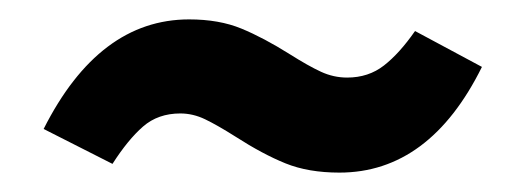

<svg xmlns="http://www.w3.org/2000/svg" viewBox="-20 -418 542 198"><path d="M223 -277Q204 -289 191.5 -295Q179 -301 166 -301Q143 -301 127.5 -287.5Q112 -274 96 -249L25 -285Q82 -398 175 -398Q206 -398 229 -388.5Q252 -379 279 -362Q298 -350 311 -344Q324 -338 338 -338Q360 -338 376 -350.5Q392 -363 408 -386L477 -349Q423 -240 330 -240Q298 -240 274.5 -249.5Q251 -259 223 -277Z"/></svg>

Font: Fira Sans Medium
Style: Regular
Weight: 500
Designer: bBox Type GmbH & Carrois Corporate GbR & Edenspiekermann AG
Foundry: bBox Type GmbH & Carrois Corporate GbR & Edenspiekermann AG
Version: Version 4.301